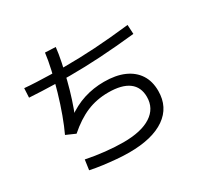

<svg xmlns="http://www.w3.org/2000/svg" viewBox="-166 -994 1212 1180"><g transform="rotate(-30 440.0 -404.5)"><path d="M161.1 -37.8 171.1 -108.9Q235.6 -95.6 304.4 -88.3Q373.3 -81.1 430 -81.1Q557.8 -81.1 626.1 -125.6Q694.4 -170 694.4 -251.1Q694.4 -321.1 645.6 -357.2Q596.7 -393.3 501.1 -393.3Q418.9 -393.3 348.9 -363.9Q278.9 -334.4 206.7 -271.1L141.1 -300Q163.3 -346.7 187.2 -411.7Q211.1 -476.7 231.7 -547.8Q252.2 -618.9 267.2 -685Q282.2 -751.1 287.8 -800L362.2 -796.7Q357.8 -753.3 346.1 -696.7Q334.4 -640 319.4 -580.6Q304.4 -521.1 286.1 -465Q267.8 -408.9 250 -365.6L236.7 -373.3Q300 -420 368.3 -441.7Q436.7 -463.3 511.1 -463.3Q594.4 -463.3 652.8 -437.8Q711.1 -412.2 742.2 -364.4Q773.3 -316.7 773.3 -247.8Q773.3 -133.3 683.9 -71.1Q594.4 -8.9 430 -8.9Q390 -8.9 343.3 -12.8Q296.7 -16.7 250 -22.8Q203.3 -28.9 161.1 -37.8ZM64.4 -608.9 67.8 -674.4Q104.4 -671.1 152.8 -668.9Q201.1 -666.7 252.2 -665.6Q303.3 -664.4 350 -664.4Q455.6 -664.4 565.6 -671.1Q675.6 -677.8 812.2 -693.3L815.6 -627.8Q677.8 -613.3 566.7 -606.7Q455.6 -600 350 -600Q303.3 -600 251.7 -601.1Q200 -602.2 151.7 -604.4Q103.3 -606.7 64.4 -608.9Z"/></g></svg>

Font: Paperlogy 4 Regular
Style: Regular
Weight: 400
Designer: redesigned by Lee Juim, glyphs from Gmarket Sans & Montserrat
Foundry: PT&
Version: Version 1.001